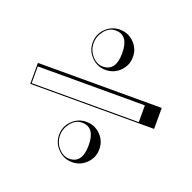

<svg xmlns="http://www.w3.org/2000/svg" viewBox="-115 -770 860 861"><g transform="rotate(20 315.5 -340.0)"><path d="M219.5 -560Q219.5 -600 247.8 -628Q276 -656 315.5 -656Q355.5 -656 383.5 -628Q411.5 -600 411.5 -560Q411.5 -520.5 383.5 -492.2Q355.5 -464 315.5 -464Q276 -464 247.8 -492.2Q219.5 -520.5 219.5 -560ZM224.5 -560Q224.5 -525 247.2 -499.5Q270 -474 298.5 -474Q360.5 -474 360.5 -560Q360.5 -646 298.5 -646Q268 -646 246.2 -619Q224.5 -592 224.5 -560ZM20 -290V-390H611V-290ZM25 -295H536V-375H25ZM219.5 -120Q219.5 -160 247.8 -188Q276 -216 315.5 -216Q355.5 -216 383.5 -188Q411.5 -160 411.5 -120Q411.5 -80.5 383.5 -52.2Q355.5 -24 315.5 -24Q276 -24 247.8 -52.2Q219.5 -80.5 219.5 -120ZM224.5 -120Q224.5 -85 247.2 -59.5Q270 -34 298.5 -34Q360.5 -34 360.5 -120Q360.5 -206 298.5 -206Q268 -206 246.2 -179Q224.5 -152 224.5 -120Z"/></g></svg>

Font: Engraving Unshaded CC
Style: Bold
Weight: 700
Designer: indestructible type*
Foundry: Cowboy Collective
Version: Version 1.000